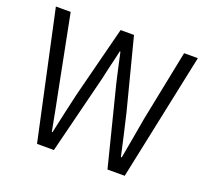

<svg xmlns="http://www.w3.org/2000/svg" viewBox="-125 -885 1121 1037"><g transform="rotate(20 436.0 -366.0)"><path d="M185 0H282L396 -456C408 -514 422 -565 434 -622H438C450 -565 462 -514 475 -456L590 0H689L843 -732H764L682 -325C669 -247 654 -168 640 -88H635C617 -168 600 -247 581 -325L476 -732H399L295 -325C277 -247 259 -168 242 -88H238C223 -168 208 -247 192 -325L112 -732H27Z"/></g></svg>

Font: Noto Sans CJK HK DemiLight
Style: Regular
Weight: 350
Designer: Ryoko NISHIZUKA 西塚涼子 (kana, bopomofo & ideographs); Paul D. Hunt (Latin, Greek & Cyrillic); Sandoll Communications 산돌커뮤니
Foundry: Adobe
Version: Version 2.004;hotconv 1.0.118;makeotfexe 2.5.65603